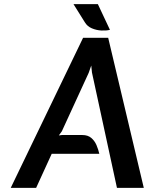

<svg xmlns="http://www.w3.org/2000/svg" viewBox="-20 -910 748 930"><path d="M32 0 382.5 -727H504L676.5 0H546.5L425.5 -558.5L422 -592.5L409.5 -557L279.5 -274L265 -254L279.5 -256H378.5Q405.5 -256 422 -242Q438.5 -228 447.5 -206.8Q456.5 -185.5 461 -165H230.5L155 0ZM512.5 -765.5Q495 -761 471 -762.2Q447 -763.5 425 -772.8Q403 -782 391 -802L336 -890H454Z"/></svg>

Font: Expletus Sans SemiBold
Style: Italic
Weight: 600
Italic angle: -7°
Version: Version 7.500